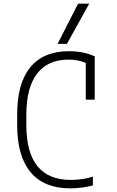

<svg xmlns="http://www.w3.org/2000/svg" viewBox="-20 -1020 640 1050"><path d="M364 10Q221 10 147.5 -78Q74 -166 74 -335V-395Q74 -565 146 -652.5Q218 -740 357 -740Q436 -740 498 -712V-475H449V-676Q408 -694 354 -694Q242 -694 183 -617.5Q124 -541 124 -393V-337Q124 -36 367 -36Q399 -36 432 -41Q465 -46 488 -54V-6Q463 1 429.5 5.5Q396 10 364 10ZM346 -780H295L407 -1000H468Z"/></svg>

Font: M PLUS Code Latin 60 Light
Style: Regular
Weight: 300
Width: 7
Monospace: yes
Designer: Coji Morishita
Foundry: UNDERFOREST DESIGN
Version: Version 1.005; ttfautohint (v1.8.3)